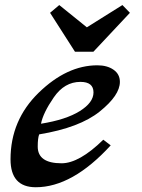

<svg xmlns="http://www.w3.org/2000/svg" viewBox="-20 -746 575 775"><path d="M124.5 9.8Q22.5 9.8 22.5 -103Q22.5 -261.2 136.2 -371.8Q250 -482.4 373 -482.4Q412.6 -482.4 438.2 -464.6Q463.9 -446.8 463.9 -415.5Q463.9 -361.3 382.6 -295.9Q301.3 -230.5 138.2 -203.6Q132.3 -188.5 132.3 -154.3Q132.3 -86.9 228.5 -86.9Q299.8 -86.9 397 -182.1L426.8 -159.2Q272 9.8 124.5 9.8ZM145.5 -246.6Q246.1 -262.7 301.8 -297.4Q357.4 -332 357.4 -373Q357.4 -415.5 304.7 -415.5Q240.2 -415.5 197 -352.8Q153.8 -290 145.5 -246.6ZM356.9 -537.1H282.7L182.1 -694.3L219.2 -725.6L330.6 -635.7L474.1 -725.6L504.4 -694.3Z"/></svg>

Font: Kelvinch
Style: Bold Italic
Weight: 700
Italic angle: -10°
Designer: Paul James Miller
Foundry: High-Logic / Made with FontCreator
Version: Version 3.30 September 23, 2016